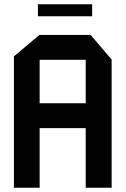

<svg xmlns="http://www.w3.org/2000/svg" viewBox="-20 -876 586 896"><path d="M45 0V-613L164 -713H403L501 -598V0H380V-278H165V0ZM165 -597V-394H380V-597ZM157 -800V-856H410V-800Z"/></svg>

Font: Foldit Thin Medium
Style: Regular
Weight: 500
Version: Version 1.003